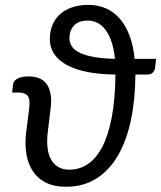

<svg xmlns="http://www.w3.org/2000/svg" viewBox="-20 -742 646 770"><path d="M28.5 0ZM97 -307Q101.5 -344 91.2 -357.5Q81 -371 52.5 -371H28.5L32.5 -404Q34.5 -418 50 -426.8Q65.5 -435.5 95.5 -435.5Q117.5 -435.5 135.5 -428.8Q153.5 -422 165.5 -406.8Q177.5 -391.5 182.5 -367Q187.5 -342.5 183 -307L171.5 -211.5Q167.5 -178.5 170.5 -151Q173.5 -123.5 184 -103.8Q194.5 -84 213 -72.8Q231.5 -61.5 258.5 -61.5Q298.5 -61.5 332 -83.8Q365.5 -106 390 -152.8Q414.5 -199.5 428.2 -271.5Q442 -343.5 443 -443Q383.5 -443.5 335 -452.5Q286.5 -461.5 252 -479.2Q217.5 -497 198.8 -523.5Q180 -550 180 -585.5Q180 -616 190.2 -641.2Q200.5 -666.5 220.2 -684.5Q240 -702.5 268.8 -712.5Q297.5 -722.5 334.5 -722.5Q371.5 -722.5 403 -709.2Q434.5 -696 458.8 -669Q483 -642 498.8 -601.2Q514.5 -560.5 520 -506H606L602 -471Q601 -459.5 593 -451.2Q585 -443 570.5 -443H523Q522.5 -343 505 -260.2Q487.5 -177.5 453 -118.2Q418.5 -59 366.5 -26Q314.5 7 244.5 7Q198 7 165.2 -9Q132.5 -25 112.8 -54Q93 -83 86 -123.2Q79 -163.5 85 -211.5ZM258.5 -588.5Q258.5 -548 305.2 -528Q352 -508 441 -506Q437.5 -541 428.8 -569.5Q420 -598 406.2 -618Q392.5 -638 373.8 -648.8Q355 -659.5 332 -659.5Q295.5 -659.5 277 -639.8Q258.5 -620 258.5 -588.5Z"/></svg>

Font: Lato
Style: Italic
Weight: 400
Italic angle: -7°
Designer: Lukasz Dziedzic
Foundry: tyPoland Lukasz Dziedzic
Version: Version 2.007; 2014-02-27